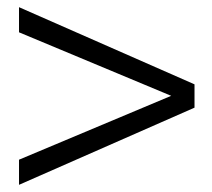

<svg xmlns="http://www.w3.org/2000/svg" viewBox="-20 -600 590 535"><path d="M522 -365V-300L33 -85V-155L457 -333L33 -510V-580Z"/></svg>

Font: Trickster
Style: Regular
Weight: 400
Designer: Jean-Baptiste Morizot
Foundry: Jean-Baptiste Morizot
Version: Version 2.000;PS 2.0;hotconv 1.0.88;makeotf.lib2.5.647800